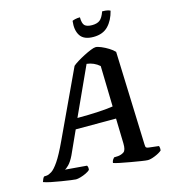

<svg xmlns="http://www.w3.org/2000/svg" viewBox="-171 -1020 1017 1127"><g transform="rotate(-15 338.0 -456.5)"><path d="M151 0Q144 0 119.5 -3.5Q95 -7 63.5 -12Q32 -17 3 -23Q-26 -29 -41 -35Q-38 -45 -34 -53Q-30 -61 -26 -65L-10 -66Q3 -67 21 -78.5Q39 -90 64 -126.5Q89 -163 125 -240L315 -646Q325 -655 345 -667.5Q365 -680 388.5 -692Q412 -704 432 -712Q452 -720 462 -720Q474 -720 495.5 -711Q517 -702 538 -689Q559 -676 572 -662L592 -95Q592 -79 596.5 -75Q601 -71 612 -70L672 -63Q673 -60 674.5 -52.5Q676 -45 674 -35Q659 -22 632 -11Q605 0 588 0Q578 0 549.5 -4.5Q521 -9 486.5 -15Q452 -21 423 -27Q394 -33 385 -37Q386 -48 391 -55.5Q396 -63 400 -67L424 -68Q445 -70 460 -80.5Q475 -91 474 -132L470 -284H225L161 -143Q144 -108 127 -91Q110 -74 102 -72L234 -61Q241 -51 238 -34Q230 -26 213.5 -18Q197 -10 179.5 -5Q162 0 151 0ZM252 -346Q325 -346 383 -349.5Q441 -353 469 -358L463 -605Q430 -634 386 -639ZM467 -781Q409 -781 387 -814.5Q365 -848 372 -904Q377 -907 390 -910Q403 -913 419 -913Q419 -875 432.5 -862.5Q446 -850 477 -850Q507 -850 524 -863Q541 -876 554 -913Q575 -913 587 -910Q599 -907 603 -904Q589 -848 556.5 -814.5Q524 -781 467 -781Z"/></g></svg>

Font: Texturina 72pt 72pt Regular
Style: Bold Italic
Weight: 700
Italic angle: -11°
Designer: Guillermo Torres Carreño
Foundry: Omnibus-Type
Version: Version 1.002; ttfautohint (v1.8.3)